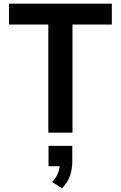

<svg xmlns="http://www.w3.org/2000/svg" viewBox="-20 -725 659 1049"><path d="M244 0V-591H29V-705H591V-591H376V0ZM318 304 265 269Q287 247 297 220Q307 193 307 167L332 183H245V72H375V155Q375 199 362 236.5Q349 274 318 304Z"/></svg>

Font: Nunito Sans 7pt SemiCondensed
Style: Bold
Weight: 700
Width: 4
Designer: Vernon Adams
Foundry: Vernon Adams
Version: Version 3.101;gftools[0.9.27]